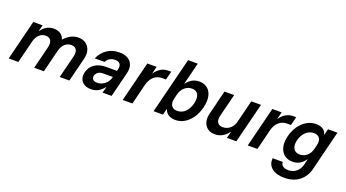

<svg xmlns="http://www.w3.org/2000/svg" viewBox="-63 -1369 4051 2249"><g transform="rotate(20 1962.5 -245.0)"><path d="M4.2 0 129.2 -500H245L225.8 -424.2H229.2Q290.8 -509.2 384.2 -509.2Q433.3 -509.2 467.9 -486.2Q502.5 -463.3 514.2 -421.7H516.7Q593.3 -509.2 690.8 -509.2Q747.5 -509.2 785.4 -481.2Q823.3 -453.3 837.1 -405Q850.8 -356.7 835 -295.8L760.8 0H640L710.8 -280.8Q724.2 -336.7 705.8 -367.9Q687.5 -399.2 641.7 -399.2Q595.8 -399.2 561.2 -367.5Q526.7 -335.8 513.3 -280.8L443.3 0H322.5L392.5 -280.8Q405.8 -336.7 387.1 -367.9Q368.3 -399.2 322.5 -399.2Q276.7 -399.2 242.9 -367.9Q209.2 -336.7 195 -280.8L125 0Z M1032.5 9.2Q980.8 9.2 946.2 -11.7Q911.7 -32.5 898.3 -69.2Q885 -105.8 896.7 -152.5Q914.2 -222.5 970.8 -260Q1027.5 -297.5 1113.3 -297.5H1246.7L1251.7 -319.2Q1262.5 -362.5 1244.6 -386.7Q1226.7 -410.8 1182.5 -410.8Q1145.8 -410.8 1117.5 -394.2Q1089.2 -377.5 1073.3 -345.8H950.8Q986.7 -425 1050.4 -467.5Q1114.2 -510 1199.2 -510Q1298.3 -510 1342.9 -455.4Q1387.5 -400.8 1364.2 -308.3L1287.5 0H1175L1194.2 -75H1190.8Q1158.3 -32.5 1119.6 -11.7Q1080.8 9.2 1032.5 9.2ZM1074.2 -86.7Q1108.3 -86.7 1138.3 -101.2Q1168.3 -115.8 1190.8 -142.1Q1213.3 -168.3 1222.5 -202.5L1225 -213.3H1103.3Q1067.5 -213.3 1042.9 -197.1Q1018.3 -180.8 1010.8 -150.8Q1003.3 -121.7 1020.4 -104.2Q1037.5 -86.7 1074.2 -86.7Z M1425.8 0 1550.8 -500H1666.7L1645 -411.7H1648.3Q1675 -454.2 1716.7 -479.6Q1758.3 -505 1806.7 -505H1846.7L1820 -398.3H1774.2Q1709.2 -398.3 1667.9 -359.2Q1626.7 -320 1610 -255L1546.7 0Z M2083.3 10Q2031.7 10 1996.2 -12.9Q1960.8 -35.8 1950 -75H1946.7L1928.3 0H1810.8L1985.8 -700H2106.7L2038.3 -427.5H2041.7Q2104.2 -510 2196.7 -510Q2260.8 -510 2300.8 -476.2Q2340.8 -442.5 2353.3 -382.5Q2365.8 -322.5 2345.8 -242.5Q2326.7 -165.8 2287.9 -109.2Q2249.2 -52.5 2196.7 -21.2Q2144.2 10 2083.3 10ZM2068.3 -97.5Q2124.2 -97.5 2166.7 -138.3Q2209.2 -179.2 2226.7 -250Q2243.3 -320.8 2221.7 -361.7Q2200 -402.5 2145 -402.5Q2093.3 -402.5 2054.2 -368.3Q2015 -334.2 2000.8 -277.5L1987.5 -222.5Q1973.3 -165.8 1995.4 -131.7Q2017.5 -97.5 2068.3 -97.5Z M2575.8 9.2Q2520.8 9.2 2484.2 -17.9Q2447.5 -45 2435 -92.5Q2422.5 -140 2438.3 -200.8L2512.5 -500H2633.3L2562.5 -218.3Q2549.2 -162.5 2568.3 -131.7Q2587.5 -100.8 2635.8 -100.8Q2686.7 -100.8 2725.4 -133.8Q2764.2 -166.7 2777.5 -221.7L2846.7 -500H2967.5L2842.5 0H2725L2745 -80.8H2741.7Q2675.8 9.2 2575.8 9.2Z M2984.2 0 3109.2 -500H3225L3203.3 -411.7H3206.7Q3233.3 -454.2 3275 -479.6Q3316.7 -505 3365 -505H3405L3378.3 -398.3H3332.5Q3267.5 -398.3 3226.3 -359.2Q3185 -320 3168.3 -255L3105 0Z M3513.3 210Q3413.3 210 3357.5 164.2Q3301.7 118.3 3310 40.8H3435.8Q3435.8 73.3 3460.4 91.7Q3485 110 3527.5 110Q3585 110 3626.2 76.7Q3667.5 43.3 3681.7 -13.3L3699.2 -85H3695.8Q3664.2 -41.7 3626.7 -20.8Q3589.2 0 3541.7 0Q3477.5 0 3436.2 -33.8Q3395 -67.5 3381.7 -126.7Q3368.3 -185.8 3387.5 -262.5Q3406.7 -336.7 3445.8 -392.1Q3485 -447.5 3538.3 -478.8Q3591.7 -510 3652.5 -510Q3704.2 -510 3738.3 -487.9Q3772.5 -465.8 3780.8 -425.8H3784.2L3803.3 -500H3920.8L3797.5 -4.2Q3771.7 98.3 3697.5 154.2Q3623.3 210 3513.3 210ZM3590.8 -108.3Q3642.5 -108.3 3681.2 -142.1Q3720 -175.8 3733.3 -233.3L3744.2 -278.3Q3758.3 -335 3736.7 -368.3Q3715 -401.7 3665 -401.7Q3609.2 -401.7 3566.2 -362.1Q3523.3 -322.5 3505.8 -255Q3490 -188.3 3512.9 -148.3Q3535.8 -108.3 3590.8 -108.3Z"/></g></svg>

Font: Funnel Sans SemiBold
Style: Italic
Weight: 600
Italic angle: -14.036°
Designer: NORD ID, Kristian Moeller
Foundry: Dicotype
Version: Version 1.000